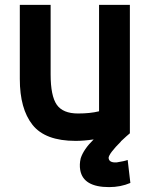

<svg xmlns="http://www.w3.org/2000/svg" viewBox="-20 -553 617 785"><path d="M363 17Q323 23 289 23Q165 23 113 -42.5Q61 -108 61 -230V-533H187V-249Q187 -161 212 -125Q237 -89 299 -89Q349 -89 385 -98V-533H511V-8Q503 -2 472 27Q472 26 473 26Q474 26 475 25Q426 74 424 92Q425 113 457 111Q489 106 502 101L513 195Q473 212 426 212Q320 212 308 142Q304 119 310 94Q322 57 363 17Z"/></svg>

Font: Repo
Style: DemiBold
Weight: 600
Designer: Stefan Peev
Foundry: Context Ltd
Version: Version 001.000